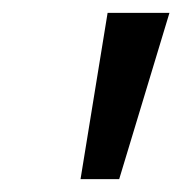

<svg xmlns="http://www.w3.org/2000/svg" viewBox="-20 -740 283 298"><path d="M105 -462 147 -720H243L165 -462Z"/></svg>

Font: Radio Canada Condensed
Style: Italic
Weight: 400
Width: 3
Italic angle: -12°
Designer: Charles Daoud, Etienne Aubert Bonn, Alexandre Saumier Demers, Jacques Le Bailly
Foundry: Radio-Canada
Version: Version 2.104; ttfautohint (v1.8.4.7-5d5b);gftools[0.9.28.de